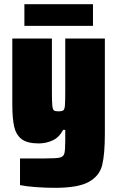

<svg xmlns="http://www.w3.org/2000/svg" viewBox="-20 -695 563 921"><path d="M76 193V65H197Q249 65 266.5 61Q284 57 288.5 42Q293 27 293 -19V-72H283Q263 -35 231.5 -21Q200 -7 166 -7Q111 -7 84 -27.5Q57 -48 48 -87.5Q39 -127 39 -197V-510H229V-255Q229 -206 231 -188Q233 -170 238.5 -165.5Q244 -161 260 -161Q278 -161 284 -166Q290 -171 291.5 -189.5Q293 -208 293 -262V-510H483V-55Q483 46 470 97.5Q457 149 406 177.5Q355 206 244 206Q199 206 152 202.5Q105 199 76 193ZM97 -571V-675H426V-571Z"/></svg>

Font: Saira Semi Condensed Black
Style: Regular
Weight: 900
Width: 4
Designer: Hector Gatti with collaboration of the Omnibus-Type team
Foundry: Omnibus-Type
Version: Version 1.001; ttfautohint (v1.8)